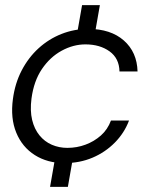

<svg xmlns="http://www.w3.org/2000/svg" viewBox="-20 -620 567 744"><path d="M174 104 198 -33H267L243 104ZM274 -463 298 -600H367L343 -463ZM230 12Q164 12 115 -19Q66 -50 43 -106Q20 -162 30 -236Q38 -297 64 -347Q90 -397 129.5 -433Q169 -469 218.5 -488.5Q268 -508 322 -508Q409 -508 460 -463Q511 -418 513 -343H443Q442 -394 404.5 -421Q367 -448 311 -448Q264 -448 219 -423.5Q174 -399 142.5 -352.5Q111 -306 102 -238Q96 -191 104.5 -155.5Q113 -120 133 -95.5Q153 -71 181 -59Q209 -47 241 -47Q278 -47 311.5 -59.5Q345 -72 371 -95Q397 -118 410 -153H480Q462 -105 425 -67.5Q388 -30 338.5 -9Q289 12 230 12Z"/></svg>

Font: DM Sans 36pt Light
Style: Italic
Weight: 300
Italic angle: -10°
Designer: Colophon Foundry, Jonny Pinhorn
Foundry: Colophon Foundry
Version: Version 4.004;gftools[0.9.30]